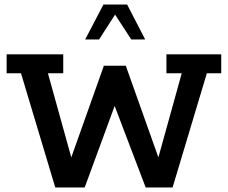

<svg xmlns="http://www.w3.org/2000/svg" viewBox="-20 -821 998 841"><path d="M222 0 72 -500H9V-583H257V-500H190L301 -100H281L435 -533H531L685 -100H665L776 -500H709V-583H949V-500H886L736 0H618L470 -389H494L351 0ZM353 -648 433 -801H537L616 -648H555L484 -757L414 -648Z"/></svg>

Font: Rokkitt SemiBold
Style: Regular
Weight: 600
Designer: Vernon Adams
Foundry: Vernon Adams
Version: Version 3.103